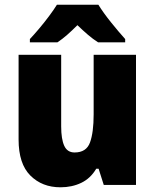

<svg xmlns="http://www.w3.org/2000/svg" viewBox="-20 -786 658 816"><path d="M558 -553V0H421L399 -69H389Q365 -28 325.5 -9Q286 10 237 10Q159 10 109 -40Q59 -90 59 -193V-553H240V-249Q240 -195 253 -166.5Q266 -138 297 -138Q347 -138 362.5 -180.5Q378 -223 378 -300V-553ZM398 -766Q419 -732 451.5 -691.5Q484 -651 512 -620V-606H397Q375 -620 354 -638Q333 -656 309 -679Q285 -655 265 -637.5Q245 -620 224 -606H107V-620Q124 -638 146 -664Q168 -690 188.5 -717.5Q209 -745 222 -766Z"/></svg>

Font: Noto Sans Myanmar UI SemiCondensed Black
Style: Regular
Weight: 900
Width: 4
Designer: Monotype Design Team
Foundry: Monotype Imaging Inc.
Version: Version 2.103; ttfautohint (v1.8.4.7-5d5b)